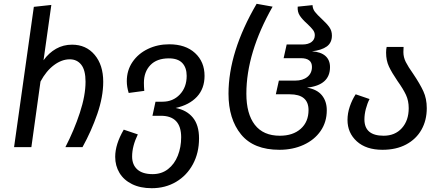

<svg xmlns="http://www.w3.org/2000/svg" viewBox="-20 -774 2332 1010"><path d="M523 -344Q523 -265 492 -175Q461 -85 414 0H324Q370 -89 400 -180.5Q430 -272 430 -344Q430 -405 407.5 -433.5Q385 -462 347 -462Q305 -462 264 -431.5Q223 -401 193 -345L145 0H54L158 -738L250 -748L209 -457Q237 -496 275 -517.5Q313 -539 359 -539Q433 -539 478 -485.5Q523 -432 523 -344Z M1027 -46Q1027 30 995 89.5Q963 149 906.5 182.5Q850 216 778 216Q718 216 674.5 194.5Q631 173 608.5 135.5Q586 98 586 51Q586 -15 631 -92L705 -67Q675 -5 675 49Q675 93 702.5 117.5Q730 142 783 142Q830 142 864 115.5Q898 89 915.5 44.5Q933 0 933 -52Q933 -165 826 -165H782L798 -239H835Q890 -239 926 -277Q962 -315 962 -375Q962 -418 939 -442.5Q916 -467 868 -467Q805 -467 771 -431.5Q737 -396 737 -338Q737 -318 739 -296L657 -285Q647 -317 647 -347Q647 -404 677 -448Q707 -492 758 -516.5Q809 -541 870 -541Q956 -541 1006 -495Q1056 -449 1056 -375Q1056 -308 1016 -265Q976 -222 904 -206Q962 -195 994.5 -155.5Q1027 -116 1027 -46Z M1182 -281Q1182 -501 1330 -754L1414 -739Q1276 -496 1276 -281Q1276 -175 1320.5 -117.5Q1365 -60 1452 -60Q1521 -60 1562 -96.5Q1603 -133 1603 -195Q1603 -278 1504 -278H1431L1447 -350H1533Q1573 -350 1597 -369.5Q1621 -389 1621 -422Q1621 -468 1562 -468H1472L1488 -540H1571Q1601 -540 1618.5 -553Q1636 -566 1636 -589Q1636 -604 1626.5 -616.5Q1617 -629 1597 -648Q1571 -671 1557.5 -691Q1544 -711 1546 -739L1624 -747Q1625 -727 1636.5 -712Q1648 -697 1673 -674Q1699 -650 1712.5 -631Q1726 -612 1726 -587Q1726 -549 1699 -529.5Q1672 -510 1621 -504Q1668 -501 1692 -479.5Q1716 -458 1716 -421Q1716 -326 1595 -313Q1648 -304 1673.5 -272.5Q1699 -241 1699 -194Q1699 -132 1666.5 -85Q1634 -38 1577 -12Q1520 14 1450 14Q1314 14 1248 -67Q1182 -148 1182 -281Z M2154 -385Q2189 -333 2207 -294Q2225 -255 2225 -205Q2225 -141 2197 -91.5Q2169 -42 2116.5 -14Q2064 14 1992 14Q1906 14 1857 -30.5Q1808 -75 1808 -143Q1808 -178 1820 -213.5Q1832 -249 1851 -278L1924 -253Q1912 -230 1904.5 -201Q1897 -172 1897 -146Q1897 -60 1998 -60Q2058 -60 2094 -100Q2130 -140 2130 -205Q2130 -244 2115.5 -275Q2101 -306 2071 -348Q2041 -392 2026 -424Q2011 -456 2011 -497Q2011 -515 2014 -527H2103Q2102 -518 2102 -500Q2102 -473 2114.5 -448Q2127 -423 2154 -385Z"/></svg>

Font: FiraGO
Style: Italic
Weight: 400
Italic angle: -8°
Designer: bBox Type GmbH
Foundry: bBox Type GmbH
Version: Version 1.001